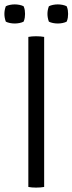

<svg xmlns="http://www.w3.org/2000/svg" viewBox="-25 -851 330 874"><path d="M104 -683Q111 -684.5 120.2 -685.2Q129.5 -686 139 -686Q149.5 -686 159 -685.2Q168.5 -684.5 176 -683V0Q168.5 1.5 159 2.2Q149.5 3 139 3Q129.5 3 120.2 2.2Q111 1.5 104 0ZM238 -744Q227.5 -744 216.2 -746.2Q205 -748.5 197.5 -752.5Q194 -762 192.5 -770.8Q191 -779.5 191 -787.5Q191 -796 192.5 -804.5Q194 -813 197.5 -822.5Q205 -826.5 216.2 -828.8Q227.5 -831 238 -831Q248.5 -831 259.8 -828.8Q271 -826.5 278.5 -822.5Q282.5 -813 283.8 -804.5Q285 -796 285 -787.5Q285 -779.5 283.8 -770.8Q282.5 -762 278.5 -752.5Q271 -748.5 259.8 -746.2Q248.5 -744 238 -744ZM42 -744Q31.5 -744 20.2 -746.2Q9 -748.5 1.5 -752.5Q-2 -762 -3.5 -770.8Q-5 -779.5 -5 -787.5Q-5 -796 -3.5 -804.5Q-2 -813 1.5 -822.5Q9 -826.5 20.2 -828.8Q31.5 -831 42 -831Q52.5 -831 63.8 -828.8Q75 -826.5 82.5 -822.5Q86.5 -813 87.8 -804.5Q89 -796 89 -787.5Q89 -779.5 87.8 -770.8Q86.5 -762 82.5 -752.5Q75 -748.5 63.8 -746.2Q52.5 -744 42 -744Z"/></svg>

Font: Signika Negative Light Light
Style: Regular
Weight: 300
Version: Version 2.001